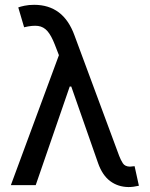

<svg xmlns="http://www.w3.org/2000/svg" viewBox="-20 -757 612 785"><path d="M505.4 7.8Q462.4 7.3 430.4 -16.6Q398.4 -40.5 380.9 -90.3L256.3 -446.3L225.1 -520.5L204.1 -574.7Q189.9 -611.3 174.1 -629.6Q158.2 -647.9 135.5 -650.9Q112.8 -653.8 78.6 -645.5L54.7 -726.6Q63 -730 80.3 -733.6Q97.7 -737.3 119.6 -737.3Q179.2 -737.3 220.5 -706.3Q261.7 -675.3 284.7 -611.8L467.3 -119.6Q473.6 -103 482.2 -89.6Q490.7 -76.2 511.2 -75.7Q522.5 -76.7 530.3 -77.6L547.9 2.4Q537.6 4.9 526.6 6.3Q515.6 7.8 505.4 7.8ZM24.4 0 237.8 -577.1 282.2 -403.3H265.1L126 0Z"/></svg>

Font: Inter Cardless Tabular
Style: Regular
Weight: 400
Designer: Rasmus Andersson
Foundry: rsms
Version: Version 4.000;git-4fc901f